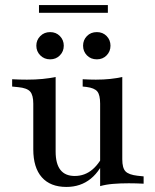

<svg xmlns="http://www.w3.org/2000/svg" viewBox="-20 -729 617 762"><path d="M200.8 -414.5V-207.3H112.1V-317.7Q112.1 -351.6 99.6 -365.7Q87.1 -379.8 52.4 -383.1L28.2 -385.5V-414.5Q44.4 -413.7 58.1 -413.3Q71.8 -412.9 87.1 -412.9Q121 -412.9 149.2 -415.7Q177.4 -418.5 200.8 -423.4ZM200.8 -207.3V-127.4Q200.8 -79 219.8 -54.8Q238.7 -30.6 276.6 -30.6Q316.9 -30.6 347.6 -56.9Q378.2 -83.1 400.8 -136.3L405.6 -120.2Q380.6 -52.4 340.3 -19.8Q300 12.9 243.5 12.9Q179.8 12.9 146 -25.4Q112.1 -63.7 112.1 -136.3V-207.3ZM377.4 0V-207.3H465.3V-96.8Q465.3 -62.1 478.2 -48.8Q491.1 -35.5 525.8 -31.5L550 -29V0Q533.9 -0.8 520.2 -1.2Q506.5 -1.6 491.1 -1.6Q457.3 -1.6 428.6 0.8Q400 3.2 377.4 9.7ZM465.3 -414.5V-207.3H377.4V-317.7Q377.4 -352.4 366.1 -366.1Q354.8 -379.8 323.4 -383.9L308.1 -385.5V-414.5Q324.2 -413.7 335.9 -413.3Q347.6 -412.9 360.5 -412.9Q391.1 -412.9 417.3 -415.7Q443.5 -418.5 465.3 -423.4ZM364.5 -493.5Q340.3 -493.5 325 -509.3Q309.7 -525 309.7 -547.6Q309.7 -570.2 325 -585.9Q340.3 -601.6 364.5 -601.6Q387.9 -601.6 403.2 -585.9Q418.5 -570.2 418.5 -547.6Q418.5 -525 403.2 -509.3Q387.9 -493.5 364.5 -493.5ZM179 -493.5Q155.6 -493.5 139.9 -509.3Q124.2 -525 124.2 -547.6Q124.2 -570.2 139.9 -585.9Q155.6 -601.6 179 -601.6Q202.4 -601.6 217.7 -585.9Q233.1 -570.2 233.1 -547.6Q233.1 -525 217.7 -509.3Q202.4 -493.5 179 -493.5ZM134.7 -678.2V-708.9H408.1V-678.2Z"/></svg>

Font: Playfair 5pt SemiExpanded Light Medium
Style: Regular
Weight: 500
Version: Version 2.203